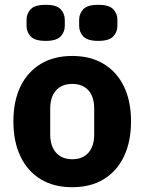

<svg xmlns="http://www.w3.org/2000/svg" viewBox="-20 -771 604 803"><path d="M282 12Q205 12 150 -21.5Q95 -55 65.5 -117Q36 -179 36 -263Q36 -348 65.5 -409Q95 -470 150 -503.5Q205 -537 282 -537Q359 -537 414 -503.5Q469 -470 498.5 -409Q528 -348 528 -263Q528 -179 498.5 -117Q469 -55 414 -21.5Q359 12 282 12ZM282 -105Q326 -105 350 -132.5Q374 -160 374 -209V-316Q374 -366 350 -393Q326 -420 282 -420Q239 -420 214.5 -393Q190 -366 190 -316V-209Q190 -160 214.5 -132.5Q239 -105 282 -105ZM171 -600Q126 -600 108.5 -618.5Q91 -637 91 -663V-688Q91 -714 108.5 -732.5Q126 -751 171 -751Q216 -751 233.5 -732.5Q251 -714 251 -688V-663Q251 -637 233.5 -618.5Q216 -600 171 -600ZM391 -600Q346 -600 328.5 -618.5Q311 -637 311 -663V-688Q311 -714 328.5 -732.5Q346 -751 391 -751Q436 -751 453.5 -732.5Q471 -714 471 -688V-663Q471 -637 453.5 -618.5Q436 -600 391 -600Z"/></svg>

Font: IBM Plex Sans Var
Style: Regular
Weight: 400
Designer: Mike Abbink, Paul van der Laan, Pieter van Rosmalen
Foundry: Bold Monday
Version: Version 3.000